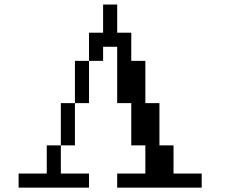

<svg xmlns="http://www.w3.org/2000/svg" viewBox="-20 -817 1040 852"><path d="M62.5 15.6V-46.9H187.5V-171.9H250V-46.9H375V15.6ZM375 -546.9V-671.9H437.5V-796.9H500V-671.9H562.5V-546.9H625V-359.4H687.5V-171.9H750V-46.9H875V15.6H500V-46.9H625V-171.9H562.5V-359.4H500V-609.4H437.5V-546.9ZM375 -546.9V-359.4H312.5V-171.9H250V-359.4H312.5V-546.9Z"/></svg>

Font: KH Dot Dougenzaka 16
Style: Regular
Weight: 400
Designer: Original version for X68000 by Keitarou Hiraki (http://hp.vector.co.jp/authors/VA000874/) / TrueType conversion by Homem
Version: Version 1.00.20150527